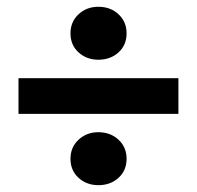

<svg xmlns="http://www.w3.org/2000/svg" viewBox="-20 -624 583 568"><path d="M34.7 -287.1V-392.6H507.8V-287.1ZM271 -76.2Q236.3 -76.2 212.4 -97.9Q188.5 -119.6 188.5 -154.3Q188.5 -188.5 212.4 -210.7Q236.3 -232.9 271 -232.9Q306.6 -232.9 330.6 -210.7Q354.5 -188.5 354.5 -154.3Q354.5 -119.6 330.6 -97.9Q306.6 -76.2 271 -76.2ZM271 -447.3Q236.3 -447.3 212.4 -469Q188.5 -490.7 188.5 -525.4Q188.5 -559.6 212.4 -581.8Q236.3 -604 271 -604Q306.6 -604 330.6 -581.8Q354.5 -559.6 354.5 -525.4Q354.5 -490.7 330.6 -469Q306.6 -447.3 271 -447.3Z"/></svg>

Font: Akatab Black
Style: Regular
Weight: 900
Designer: SIL Global
Foundry: SIL Global
Version: Version 4.000